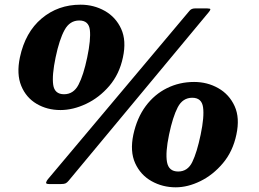

<svg xmlns="http://www.w3.org/2000/svg" viewBox="-20 -785 1105 820"><path d="M65 -540Q88 -647.5 158 -706.2Q228 -765 324 -765Q380.5 -765 427.5 -738.5Q474.5 -712 497.5 -661.8Q520.5 -611.5 505 -540Q490 -468.5 447 -418.2Q404 -368 348 -341.5Q292 -315 238 -315Q181.5 -315 136.5 -341.5Q91.5 -368 70.8 -418.2Q50 -468.5 65 -540ZM812 -749H865.5Q878.5 -749 878.5 -745.2Q878.5 -741.5 871.5 -733L273 -13Q266.5 -5 260.2 -2Q254 1 241 1H189.5Q175 1 177 -6Q179 -13 184.5 -19.5L788.5 -738Q797 -749 812 -749ZM217.5 -540Q201.5 -463.5 207.2 -423Q213 -382.5 253.5 -382.5Q294 -382.5 315.2 -423Q336.5 -463.5 352.5 -540Q368.5 -616.5 363.8 -657Q359 -697.5 318.5 -697.5Q278 -697.5 255.8 -657Q233.5 -616.5 217.5 -540ZM549.5 -210Q565 -281.5 602.2 -331.8Q639.5 -382 693 -408.5Q746.5 -435 809 -435Q865.5 -435 912.2 -408.5Q959 -382 982 -331.8Q1005 -281.5 989.5 -210Q974.5 -138.5 932.2 -88.2Q890 -38 836 -11.5Q782 15 730.5 15Q674 15 627 -11.5Q580 -38 557.2 -88.2Q534.5 -138.5 549.5 -210ZM702 -210Q686 -133.5 693.2 -93Q700.5 -52.5 741 -52.5Q781.5 -52.5 801.2 -93Q821 -133.5 837 -210Q853 -286.5 847.2 -327Q841.5 -367.5 801 -367.5Q760.5 -367.5 739.2 -327Q718 -286.5 702 -210Z"/></svg>

Font: Besley*
Style: Bold Italic
Weight: 700
Italic angle: -13°
Designer: Owen Earl
Foundry: indestructible type*
Version: Version 2.000; ttfautohint (v1.8.3)